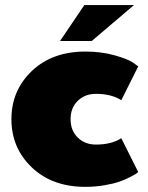

<svg xmlns="http://www.w3.org/2000/svg" viewBox="-20 -720 582 757"><path d="M216.7 -558.3 312.5 -700H508.3L341.7 -558.3ZM316.7 -516.7Q379.2 -516.7 431.2 -502.1Q483.3 -487.5 504.2 -473.3L525 -458.3L458.3 -325Q419.2 -350 358.3 -350Q315 -350 286.7 -322.5Q258.3 -295 258.3 -250Q258.3 -205 286.7 -177.5Q315 -150 358.3 -150Q419.2 -150 458.3 -175L525 -41.7Q522.5 -39.2 517.1 -35.4Q511.7 -31.7 492.5 -21.7Q473.3 -11.7 450.8 -3.8Q428.3 4.2 392.1 10.4Q355.8 16.7 316.7 16.7Q185.8 16.7 105.4 -60Q25 -136.7 25 -250Q25 -363.3 105.4 -440Q185.8 -516.7 316.7 -516.7Z"/></svg>

Font: BoonTook
Style: Regular
Weight: 400
Designer: Sungsit Sawaiwan
Foundry: FontUni
Version: Version 3.0